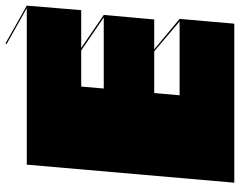

<svg xmlns="http://www.w3.org/2000/svg" viewBox="-105 -746 851 681"><g transform="rotate(-90 320.5 -405.5)"><path d="M625 -543H491L608 -463L592 -284H486L594 -194L577 0H13L77 -736H632L504 -808L508 -811L641 -736ZM482 -543H354L347 -463H599ZM479 -284H331L323 -194H585Z"/></g></svg>

Font: FFF_HK Layer Front
Style: Regular
Weight: 400
Italic angle: -5°
Designer: bBox Type GmbH
Foundry: bBox Type GmbH
Version: Version 0.002